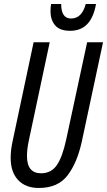

<svg xmlns="http://www.w3.org/2000/svg" viewBox="-20 -924 532 954"><path d="M457 -904H406Q387 -832 333 -832Q284 -832 284 -904H234Q231 -889 231 -868Q231 -825 254 -798Q277 -771 329 -771Q434 -771 457 -904ZM387 -223 492 -714H413L309 -231Q290 -143 262 -103Q234 -63 184 -63Q114 -63 114 -149Q114 -180 122 -220L227 -714H147L43 -224Q33 -180 33 -139Q33 -69 70 -29.5Q107 10 173 10Q268 10 316 -53Q364 -116 387 -223Z"/></svg>

Font: Noto Sans Display Condensed
Style: Italic
Weight: 400
Width: 3
Designer: Monotype Design team
Foundry: Monotype Imaging Inc.
Version: 1.000